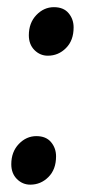

<svg xmlns="http://www.w3.org/2000/svg" viewBox="-20 -505 242 536"><path d="M60.5 -406.5Q60.5 -441 81.5 -463Q102.5 -485 130.5 -485Q157.5 -485 171.5 -468.2Q185.5 -451.5 185.5 -428.5Q185.5 -392 164.2 -370.8Q143 -349.5 113.5 -349.5Q92 -349.5 76.2 -365.2Q60.5 -381 60.5 -406.5ZM11.5 -46.5Q11.5 -81 32.5 -103Q53.5 -125 81.5 -125Q108.5 -125 122.5 -108.2Q136.5 -91.5 136.5 -68.5Q136.5 -32 115.2 -10.8Q94 10.5 64.5 10.5Q43 10.5 27.2 -5.2Q11.5 -21 11.5 -46.5Z"/></svg>

Font: Merriweather 120pt SemiBold
Style: Italic
Weight: 600
Italic angle: -7.8°
Version: Version 2.101